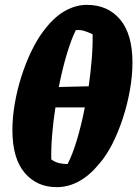

<svg xmlns="http://www.w3.org/2000/svg" viewBox="-20 -757 565 790"><path d="M213 13Q131 13 81 -46.5Q31 -106 31 -222Q31 -273 40.5 -329Q50 -385 67.5 -440.5Q85 -496 108 -544Q131 -592 157 -627Q200 -685 245.5 -711Q291 -737 337 -737Q424 -737 474.5 -676.5Q525 -616 525 -500Q525 -445 514.5 -386Q504 -327 485.5 -270.5Q467 -214 442.5 -165.5Q418 -117 389 -84Q310 13 213 13ZM292 -633Q273 -595 254.5 -533Q236 -471 222 -399L345 -402Q353 -459 357.5 -514Q362 -569 361 -616Q345 -624 327.5 -629.5Q310 -635 292 -633ZM258 -82Q278 -120 296.5 -181.5Q315 -243 329 -315H208Q199 -257 194.5 -202Q190 -147 191 -101Q206 -90 223 -86Q240 -82 258 -82Z"/></svg>

Font: Piazzolla ExtraBold
Style: Italic
Weight: 800
Italic angle: -11.3°
Designer: Juan Pablo del Peral
Foundry: Huerta Tipografica
Version: Version 1.330